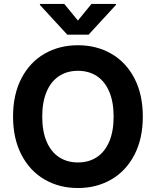

<svg xmlns="http://www.w3.org/2000/svg" viewBox="-20 -947 793 977"><path d="M376.5 9.8Q281.9 9.8 206.9 -33.6Q132 -76.9 89.2 -159.4Q46.4 -241.9 46.4 -353.5Q46.4 -466.6 89.2 -548.7Q132 -630.7 206.9 -673.7Q281.9 -716.8 376.5 -716.8Q471.2 -716.8 546.2 -673.7Q621.1 -630.7 663.9 -548.7Q706.7 -466.6 706.7 -353.5Q706.7 -241.4 663.9 -159.1Q621.1 -76.9 546.2 -33.6Q471.2 9.8 376.5 9.8ZM376.5 -586.7Q321.5 -586.7 280.5 -559.8Q239.5 -532.9 217.2 -480.4Q194.9 -428 194.9 -353.5Q194.9 -279 217.2 -226.6Q239.5 -174.2 280.5 -147.3Q321.5 -120.4 376.5 -120.4Q432 -120.4 472.8 -147.3Q513.6 -174.2 535.9 -226.6Q558.2 -279 558.2 -353.5Q558.2 -428 535.9 -480.4Q513.6 -532.9 472.8 -559.8Q432 -586.7 376.5 -586.7ZM376.5 -842.5 445.6 -927.1H569.9V-921.8L430.7 -770.5H322.4L183.2 -921.8V-927.1H307Z"/></svg>

Font: Pretendard GOV Variable
Style: Regular
Weight: 400
Designer: Base glyphs from Inter by Rasmus Andersson; Hangul glyphs from Noto Sans CJK(Source Han Sans) by Jang Soo-young and Kang
Foundry: Kil Hyung-jin
Version: Version 1.307;Glyphs 3.2 (3192)